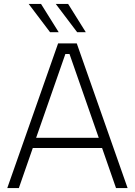

<svg xmlns="http://www.w3.org/2000/svg" viewBox="-20 -958 687 978"><path d="M235 -794 126 -938H189L279 -794ZM373 -794 264 -938H327L417 -794ZM17 0 276 -737H371L630 0H571L500 -204H147L76 0ZM164 -256H483L334 -683H313Z"/></svg>

Font: Tomorrow Light
Style: Regular
Weight: 300
Designer: Tony de Marco, Monica Rizzolli
Foundry: Just in Type
Version: Version 2.002